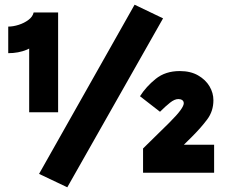

<svg xmlns="http://www.w3.org/2000/svg" viewBox="-20 -734 961 816"><path d="M104 -596 137 -555Q130 -538 94.5 -523Q59 -508 15 -508V-621Q36 -621 59.5 -628.5Q83 -636 101 -649.5Q119 -663 123 -681H227V-257H104ZM266 62 146 5 552 -714 673 -656ZM887 -308Q887 -262 861 -227Q835 -192 796 -153L715 -73L696 -119H890V0H588V-103L699 -212Q733 -246 747 -265.5Q761 -285 761 -295Q761 -304 754.5 -308.5Q748 -313 738 -313Q722 -313 702.5 -297.5Q683 -282 660 -259L575 -325Q601 -366 642 -399Q683 -432 744 -432Q790 -432 822 -413.5Q854 -395 870.5 -367Q887 -339 887 -308Z"/></svg>

Font: Gabarito Black
Style: Regular
Weight: 900
Designer: Leandro Assis / Alvaro Franca / Felipe Casaprima
Foundry: Naipe Foundry
Version: Version 1.000